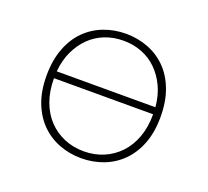

<svg xmlns="http://www.w3.org/2000/svg" viewBox="-93 -603 787 728"><g transform="rotate(20 300.0 -239.0)"><path d="M300 12Q253 12 211 -4Q169 -20 137.5 -51.5Q106 -83 88 -129.5Q70 -176 70 -238Q70 -300 88 -347.5Q106 -395 137.5 -426.5Q169 -458 211 -474Q253 -490 300 -490Q347 -490 389 -474Q431 -458 462.5 -426.5Q494 -395 512 -347.5Q530 -300 530 -238Q530 -176 512 -129.5Q494 -83 462.5 -51.5Q431 -20 389 -4Q347 12 300 12ZM300 -462Q260 -462 225.5 -448.5Q191 -435 165 -409.5Q139 -384 122 -348Q105 -312 101 -266H499Q495 -312 478 -348Q461 -384 435 -409.5Q409 -435 374.5 -448.5Q340 -462 300 -462ZM300 -16Q343 -16 379.5 -31.5Q416 -47 443 -75.5Q470 -104 485 -145Q500 -186 500 -238H100Q100 -186 115 -145Q130 -104 157 -75.5Q184 -47 220.5 -31.5Q257 -16 300 -16Z"/></g></svg>

Font: Source Code Pro ExtraLight
Style: Regular
Weight: 200
Monospace: yes
Designer: Paul D. Hunt, Teo Tuominen
Foundry: Adobe Systems Incorporated
Version: Version 2.030;PS 1.000;hotconv 16.6.51;makeotf.lib2.5.65220